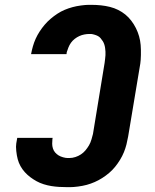

<svg xmlns="http://www.w3.org/2000/svg" viewBox="-20 -763 640 791"><path d="M256 8Q239 8 223 7Q207 6 191.5 3.5Q176 1 160 -4Q144 -9 130.5 -16.5Q117 -24 105 -33Q93 -42 82.5 -53.5Q72 -65 64.5 -78.5Q57 -92 53 -107Q49 -122 47 -141Q45 -160 47 -172L51 -195H197L196 -191Q195 -181 195 -171Q195 -161 198 -151.5Q201 -142 207 -135Q213 -128 221 -123Q229 -118 240 -115Q251 -112 258 -112H266Q278 -112 290.5 -116Q303 -120 313.5 -127Q324 -134 332 -143.5Q340 -153 346.5 -164Q353 -175 357 -189Q361 -203 363 -211L411 -504Q412 -512 413 -520Q414 -528 414.5 -535.5Q415 -543 414.5 -550.5Q414 -558 413 -565.5Q412 -573 409.5 -580.5Q407 -588 403 -594Q399 -600 394.5 -605.5Q390 -611 383.5 -614.5Q377 -618 368 -620.5Q359 -623 355 -623H348Q338 -623 327.5 -621Q317 -619 307 -614.5Q297 -610 288 -603Q279 -596 272.5 -587Q266 -578 261.5 -566.5Q257 -555 255 -548L254 -540H108Q111 -556 115.5 -572Q120 -588 127 -603.5Q134 -619 143.5 -633.5Q153 -648 164 -661Q175 -674 188.5 -685.5Q202 -697 216.5 -706.5Q231 -716 246.5 -722.5Q262 -729 278.5 -733.5Q295 -738 314 -740.5Q333 -743 344 -743H358Q377 -743 396 -741Q415 -739 433 -734.5Q451 -730 467 -722Q483 -714 496.5 -703Q510 -692 521 -677.5Q532 -663 540 -647Q548 -631 553 -613.5Q558 -596 559.5 -577.5Q561 -559 560.5 -536.5Q560 -514 558 -501L508 -201Q505 -184 501 -168Q497 -152 490.5 -136Q484 -120 474.5 -104.5Q465 -89 454 -75.5Q443 -62 429.5 -50.5Q416 -39 401 -29.5Q386 -20 370 -13Q354 -6 337.5 -1.5Q321 3 301.5 5.5Q282 8 270 8Z"/></svg>

Font: Iosevka Aile Heavy Oblique
Style: Regular
Weight: 900
Italic angle: -9°
Designer: Belleve Invis
Foundry: Belleve Invis
Version: Version 31.1.0; ttfautohint (v1.8.4)